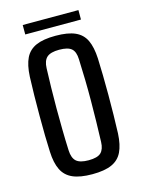

<svg xmlns="http://www.w3.org/2000/svg" viewBox="-108 -752 614 824"><g transform="rotate(-15 199.0 -340.0)"><path d="M199 7.5Q145 7.5 112.5 -6.8Q80 -21 64.8 -52Q49.5 -83 47.5 -133Q46 -163.5 45.2 -205.2Q44.5 -247 44.5 -293Q44.5 -339 45.2 -384.2Q46 -429.5 47.5 -466.5Q50 -518 65.2 -548.8Q80.5 -579.5 112.8 -593.5Q145 -607.5 199 -607.5Q254 -607.5 286 -593.2Q318 -579 332.8 -548Q347.5 -517 350 -466.5Q351.5 -432.5 352.2 -390.5Q353 -348.5 353 -303.8Q353 -259 352.2 -215Q351.5 -171 350 -133Q347.5 -83 332.5 -52Q317.5 -21 285.5 -6.8Q253.5 7.5 199 7.5ZM199 -54.5Q238.5 -54.5 254 -69.5Q269.5 -84.5 270.5 -116.5Q272 -162 273 -207.2Q274 -252.5 274.2 -298.2Q274.5 -344 273.5 -390.5Q272.5 -437 270.5 -484Q269.5 -517.5 253.5 -531.5Q237.5 -545.5 199 -545.5Q160.5 -545.5 144 -530.8Q127.5 -516 126.5 -482.5Q125 -442.5 124 -398Q123 -353.5 123 -306.5Q123 -259.5 123.8 -211.8Q124.5 -164 126.5 -118Q128 -84 144.2 -69.2Q160.5 -54.5 199 -54.5ZM75.5 -688.5H323V-646.5H75.5Z"/></g></svg>

Font: Big Shoulders Text Thin
Style: Regular
Weight: 400
Version: Version 2.002